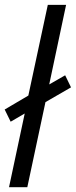

<svg xmlns="http://www.w3.org/2000/svg" viewBox="-20 -780 316 800"><path d="M17.6 0 83 -307.1 24.4 -272.9 -0.5 -323.7 98.1 -381.8 179.2 -759.8H255.4L185.1 -428.2L251.5 -466.3L275.9 -416L169.4 -354.5L93.8 0Z"/></svg>

Font: Open Sans SemiCondensed
Style: Italic
Weight: 400
Width: 4
Italic angle: -12°
Designer: Monotype Design Team
Foundry: Monotype Imaging Inc.
Version: Version 3.000